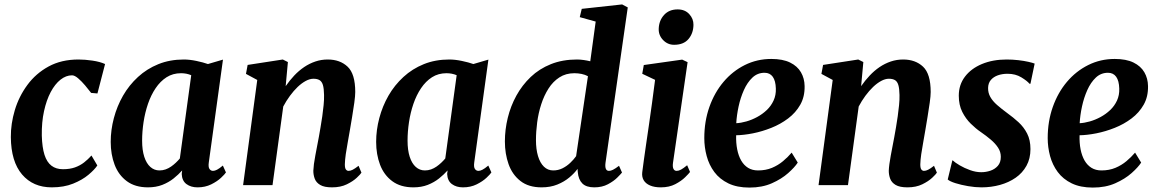

<svg xmlns="http://www.w3.org/2000/svg" viewBox="-20 -837 5236 868"><path d="M214 10Q129.5 10 79.8 -48.2Q30 -106.5 29 -217Q28.5 -277.5 47 -339.2Q65.5 -401 103.8 -453Q142 -505 199.8 -536.5Q257.5 -568 335 -568Q364 -568 398 -563Q432 -558 455 -547.5L420.5 -414.5L392 -417Q380.5 -432 364.8 -450.8Q349 -469.5 333.2 -483Q317.5 -496.5 305.5 -496.5Q278.5 -496.5 253.5 -476.8Q228.5 -457 209.2 -420.8Q190 -384.5 179 -334.5Q168 -284.5 169 -224Q170.5 -170.5 181.2 -137Q192 -103.5 212.8 -87.8Q233.5 -72 264.5 -72Q295.5 -72 318.8 -80.2Q342 -88.5 360 -102.5Q378 -116.5 393.5 -134L420 -89Q407.5 -70 379.8 -46.8Q352 -23.5 310.5 -6.8Q269 10 214 10Z M924 -103Q921 -82 927 -73.2Q933 -64.5 943 -64.5Q951 -64.5 961.2 -69.8Q971.5 -75 987.5 -88.5L1001.5 -57.5Q996.5 -49.5 979.2 -33.2Q962 -17 934.8 -3.5Q907.5 10 873 10Q843 10 823 -4.8Q803 -19.5 801.5 -50.5L803.5 -66.5Q787 -48 764.8 -30.2Q742.5 -12.5 713.8 -1.2Q685 10 649 10Q591 10 553.5 -17.8Q516 -45.5 498.2 -92.2Q480.5 -139 480.5 -195.5Q480.5 -249.5 494.8 -303.2Q509 -357 536.2 -404.5Q563.5 -452 603.8 -489Q644 -526 696 -547Q748 -568 811 -568Q837.5 -568 868.2 -561.5Q899 -555 920 -547.5L988 -567.5ZM844.5 -497Q834 -501.5 822.2 -503.8Q810.5 -506 798.5 -506Q761.5 -506 733 -487.8Q704.5 -469.5 683.5 -438.2Q662.5 -407 649 -367.5Q635.5 -328 629 -285Q622.5 -242 622.5 -201Q622.5 -158.5 632.2 -128.2Q642 -98 659.8 -82.2Q677.5 -66.5 701 -66.5Q715.5 -66.5 728.8 -71.2Q742 -76 753.5 -84Q765 -92 775 -101.5Q785 -111 793 -120.5Z M1271.5 -447.5Q1289.5 -473.5 1310.2 -495.5Q1331 -517.5 1355 -533.8Q1379 -550 1405.8 -559Q1432.5 -568 1461.5 -568Q1517 -568 1551.5 -535.5Q1586 -503 1586 -421Q1586 -404 1581.8 -373Q1577.5 -342 1571.8 -308Q1566 -274 1561.5 -247Q1557.5 -222 1552.2 -194.2Q1547 -166.5 1543.2 -140.2Q1539.5 -114 1539 -94Q1539 -76.5 1544 -70.5Q1549 -64.5 1555.5 -64.5Q1564.5 -64.5 1574.8 -69.8Q1585 -75 1601 -87.5L1614 -56.5Q1610 -49.5 1593 -33.5Q1576 -17.5 1548 -3.8Q1520 10 1481 10Q1446 10 1427.8 -0.8Q1409.5 -11.5 1403 -28.8Q1396.5 -46 1396.5 -65Q1397 -78 1399.2 -95.5Q1401.5 -113 1405.5 -133.8Q1409.5 -154.5 1413.5 -176Q1417.5 -197.5 1421.5 -218Q1425 -238.5 1429.2 -262.2Q1433.5 -286 1437 -311.5Q1440.5 -337 1443 -361.5Q1445.5 -386 1445 -407.5Q1444.5 -437 1439.8 -452.8Q1435 -468.5 1424.5 -474.8Q1414 -481 1397 -481Q1380.5 -481 1362 -471Q1343.5 -461 1325.5 -443.8Q1307.5 -426.5 1290.8 -403.8Q1274 -381 1260.5 -355.5L1212 0H1079L1143 -475.5L1092 -503L1099.5 -543.5L1258.5 -568L1281.5 -556.5Z M2124 -103Q2121 -82 2127 -73.2Q2133 -64.5 2143 -64.5Q2151 -64.5 2161.2 -69.8Q2171.5 -75 2187.5 -88.5L2201.5 -57.5Q2196.5 -49.5 2179.2 -33.2Q2162 -17 2134.8 -3.5Q2107.5 10 2073 10Q2043 10 2023 -4.8Q2003 -19.5 2001.5 -50.5L2003.5 -66.5Q1987 -48 1964.8 -30.2Q1942.5 -12.5 1913.8 -1.2Q1885 10 1849 10Q1791 10 1753.5 -17.8Q1716 -45.5 1698.2 -92.2Q1680.5 -139 1680.5 -195.5Q1680.5 -249.5 1694.8 -303.2Q1709 -357 1736.2 -404.5Q1763.5 -452 1803.8 -489Q1844 -526 1896 -547Q1948 -568 2011 -568Q2037.5 -568 2068.2 -561.5Q2099 -555 2120 -547.5L2188 -567.5ZM2044.5 -497Q2034 -501.5 2022.2 -503.8Q2010.5 -506 1998.5 -506Q1961.5 -506 1933 -487.8Q1904.5 -469.5 1883.5 -438.2Q1862.5 -407 1849 -367.5Q1835.5 -328 1829 -285Q1822.5 -242 1822.5 -201Q1822.5 -158.5 1832.2 -128.2Q1842 -98 1859.8 -82.2Q1877.5 -66.5 1901 -66.5Q1915.5 -66.5 1928.8 -71.2Q1942 -76 1953.5 -84Q1965 -92 1975 -101.5Q1985 -111 1993 -120.5Z M2717.5 -102Q2715 -84 2718.8 -74.2Q2722.5 -64.5 2733 -64.5Q2741 -64.5 2751.2 -69.5Q2761.5 -74.5 2778.5 -87.5L2792 -57Q2786.5 -50 2770.5 -34Q2754.5 -18 2728.2 -4Q2702 10 2666.5 10Q2630.5 10 2612.8 -7.5Q2595 -25 2592 -59L2591 -73.5Q2577 -54 2554 -34.8Q2531 -15.5 2499.8 -2.8Q2468.5 10 2428.5 10Q2369.5 10 2332.8 -18.8Q2296 -47.5 2279.2 -94.8Q2262.5 -142 2262.5 -197.5Q2262.5 -251 2275.5 -304.2Q2288.5 -357.5 2314.5 -404.8Q2340.5 -452 2379.2 -489Q2418 -526 2470.5 -547Q2523 -568 2588.5 -568Q2602 -568 2618 -565.8Q2634 -563.5 2648.5 -560L2673 -739.5L2601 -759.5L2610 -797L2792.5 -817L2818 -803.5ZM2638 -492.5Q2625 -499.5 2609 -502.8Q2593 -506 2576.5 -506Q2538 -506 2509 -487.2Q2480 -468.5 2459.8 -436.8Q2439.5 -405 2426.8 -365.5Q2414 -326 2408.5 -284Q2403 -242 2403 -203.5Q2403 -162.5 2412.2 -131.5Q2421.5 -100.5 2439 -83.5Q2456.5 -66.5 2481 -66.5Q2503.5 -66.5 2523 -76.2Q2542.5 -86 2558.2 -101Q2574 -116 2584.5 -131Z M2967.5 10Q2938.5 10 2918.8 1.5Q2899 -7 2890 -22.2Q2881 -37.5 2883.5 -58.5Q2886 -81 2890.8 -113.5Q2895.5 -146 2901.2 -186.5Q2907 -227 2914 -274Q2921 -321 2927.8 -372Q2934.5 -423 2941.5 -476L2883.5 -503.5L2890.5 -543L3064 -567.5L3088.5 -556L3022.5 -101Q3020 -83 3024.5 -73.8Q3029 -64.5 3039 -64.5Q3048 -64.5 3058.8 -70.2Q3069.5 -76 3086.5 -90L3099.5 -59.5Q3094 -52 3077.2 -35.5Q3060.5 -19 3033 -4.5Q3005.5 10 2967.5 10ZM3027.5 -634.5Q2998 -634.5 2977.2 -656.5Q2956.5 -678.5 2958 -708Q2959.5 -744.5 2982.2 -769.5Q3005 -794.5 3043.5 -794.5Q3076.5 -794.5 3096 -773.2Q3115.5 -752 3115 -724.5Q3114.5 -686.5 3092.5 -660.5Q3070.5 -634.5 3027.5 -634.5Z M3586.5 -102Q3573 -81 3543.2 -54.5Q3513.5 -28 3469.5 -8.5Q3425.5 11 3368 11Q3312 11 3272.8 -8Q3233.5 -27 3209.5 -59.2Q3185.5 -91.5 3174.8 -131.5Q3164 -171.5 3164 -212.5Q3164 -288.5 3187 -353.5Q3210 -418.5 3251 -467Q3292 -515.5 3347.2 -543Q3402.5 -570.5 3467 -570.5Q3519 -570.5 3552 -554.2Q3585 -538 3601 -510.2Q3617 -482.5 3617.5 -448Q3618.5 -400 3598 -363.8Q3577.5 -327.5 3543 -301.5Q3508.5 -275.5 3467 -259Q3425.5 -242.5 3383.8 -234.2Q3342 -226 3308 -225.5Q3307 -190.5 3312.8 -161.5Q3318.5 -132.5 3330.8 -111.2Q3343 -90 3362 -78.2Q3381 -66.5 3407 -66.5Q3442 -66.5 3470 -78.2Q3498 -90 3520 -108.5Q3542 -127 3559 -147ZM3436.5 -508Q3404.5 -508 3381.5 -486.2Q3358.5 -464.5 3343 -429.8Q3327.5 -395 3319 -355.5Q3310.5 -316 3308.5 -280Q3329.5 -281 3354.2 -288Q3379 -295 3403 -308Q3427 -321 3446.5 -339.5Q3466 -358 3477.2 -382.5Q3488.5 -407 3487.5 -436.5Q3486.5 -472 3473.5 -490Q3460.5 -508 3436.5 -508Z M3873 -447.5Q3891 -473.5 3911.8 -495.5Q3932.5 -517.5 3956.5 -533.8Q3980.5 -550 4007.2 -559Q4034 -568 4063 -568Q4118.5 -568 4153 -535.5Q4187.5 -503 4187.5 -421Q4187.5 -404 4183.2 -373Q4179 -342 4173.2 -308Q4167.5 -274 4163 -247Q4159 -222 4153.8 -194.2Q4148.5 -166.5 4144.8 -140.2Q4141 -114 4140.5 -94Q4140.5 -76.5 4145.5 -70.5Q4150.5 -64.5 4157 -64.5Q4166 -64.5 4176.2 -69.8Q4186.5 -75 4202.5 -87.5L4215.5 -56.5Q4211.5 -49.5 4194.5 -33.5Q4177.5 -17.5 4149.5 -3.8Q4121.5 10 4082.5 10Q4047.5 10 4029.2 -0.8Q4011 -11.5 4004.5 -28.8Q3998 -46 3998 -65Q3998.5 -78 4000.8 -95.5Q4003 -113 4007 -133.8Q4011 -154.5 4015 -176Q4019 -197.5 4023 -218Q4026.5 -238.5 4030.8 -262.2Q4035 -286 4038.5 -311.5Q4042 -337 4044.5 -361.5Q4047 -386 4046.5 -407.5Q4046 -437 4041.2 -452.8Q4036.5 -468.5 4026 -474.8Q4015.5 -481 3998.5 -481Q3982 -481 3963.5 -471Q3945 -461 3927 -443.8Q3909 -426.5 3892.2 -403.8Q3875.5 -381 3862 -355.5L3813.5 0H3680.5L3744.5 -475.5L3693.5 -503L3701 -543.5L3860 -568L3883 -556.5Z M4638.5 -458.5H4634Q4624 -471 4597.5 -487.2Q4571 -503.5 4535 -503.5Q4511 -503.5 4491.2 -496.5Q4471.5 -489.5 4459.5 -475.5Q4447.5 -461.5 4447 -439.5Q4446.5 -417.5 4457 -398.8Q4467.5 -380 4487.5 -362.5Q4507.5 -345 4534 -325.5Q4560.5 -306.5 4584.5 -284.5Q4608.5 -262.5 4623.5 -233.2Q4638.5 -204 4638.5 -163Q4638.5 -120 4620.5 -87.5Q4602.5 -55 4571.5 -33.5Q4540.5 -12 4500.8 -1Q4461 10 4417 10Q4388.5 10 4356.5 4.5Q4324.5 -1 4299.2 -9Q4274 -17 4264.5 -25.5L4285.5 -112H4287Q4297.5 -102 4318.8 -89.5Q4340 -77 4365.8 -67.8Q4391.5 -58.5 4416 -58.5Q4437 -58.5 4457.2 -65.2Q4477.5 -72 4491 -87.2Q4504.5 -102.5 4504.5 -128Q4504.5 -150.5 4492.2 -169.2Q4480 -188 4459.5 -205.5Q4439 -223 4413.5 -240.5Q4391.5 -255.5 4368.8 -277.8Q4346 -300 4330.2 -331.2Q4314.5 -362.5 4314.5 -404.5Q4314.5 -453.5 4342.2 -490.2Q4370 -527 4419 -547.5Q4468 -568 4531 -568Q4557.5 -568 4583.5 -565Q4609.5 -562 4629.2 -557.5Q4649 -553 4657.5 -549.5Z M5139 -102Q5125.5 -81 5095.8 -54.5Q5066 -28 5022 -8.5Q4978 11 4920.5 11Q4864.5 11 4825.2 -8Q4786 -27 4762 -59.2Q4738 -91.5 4727.2 -131.5Q4716.5 -171.5 4716.5 -212.5Q4716.5 -288.5 4739.5 -353.5Q4762.5 -418.5 4803.5 -467Q4844.5 -515.5 4899.8 -543Q4955 -570.5 5019.5 -570.5Q5071.5 -570.5 5104.5 -554.2Q5137.5 -538 5153.5 -510.2Q5169.5 -482.5 5170 -448Q5171 -400 5150.5 -363.8Q5130 -327.5 5095.5 -301.5Q5061 -275.5 5019.5 -259Q4978 -242.5 4936.2 -234.2Q4894.5 -226 4860.5 -225.5Q4859.5 -190.5 4865.2 -161.5Q4871 -132.5 4883.2 -111.2Q4895.5 -90 4914.5 -78.2Q4933.5 -66.5 4959.5 -66.5Q4994.5 -66.5 5022.5 -78.2Q5050.5 -90 5072.5 -108.5Q5094.5 -127 5111.5 -147ZM4989 -508Q4957 -508 4934 -486.2Q4911 -464.5 4895.5 -429.8Q4880 -395 4871.5 -355.5Q4863 -316 4861 -280Q4882 -281 4906.8 -288Q4931.5 -295 4955.5 -308Q4979.5 -321 4999 -339.5Q5018.5 -358 5029.8 -382.5Q5041 -407 5040 -436.5Q5039 -472 5026 -490Q5013 -508 4989 -508Z"/></svg>

Font: Merriweather Light 18pt
Style: Bold Italic
Weight: 700
Italic angle: -7.8°
Version: Version 2.101